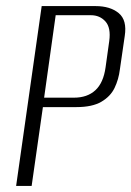

<svg xmlns="http://www.w3.org/2000/svg" viewBox="-20 -611 432 631"><path d="M33 0 117 -591H294Q342 -591 370 -568Q398 -545 390 -493L374 -383Q370 -350 356.5 -322Q343 -294 313 -276.5Q283 -259 231 -259H121L84 0ZM125 -290H223Q267 -290 293.5 -314.5Q320 -339 327 -390L339 -476Q345 -520 326.5 -540.5Q308 -561 279 -561H163Z"/></svg>

Font: Alumni Sans Light
Style: Italic
Weight: 300
Italic angle: -8°
Version: Version 1.016